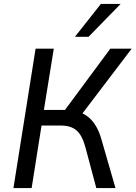

<svg xmlns="http://www.w3.org/2000/svg" viewBox="-20 -951 686 971"><path d="M48 0 160 -705H252L202 -395H321L296 -378L538 -705H646L386 -363L350 -391Q387 -386 414.5 -368Q442 -350 461.5 -319.5Q481 -289 493 -246L564 0H467L412 -206Q396 -266 367.5 -291Q339 -316 289 -316H190L140 0ZM359 -765 490 -931H590L428 -765Z"/></svg>

Font: Nunito Sans 10pt SemiCondensed Medium
Style: Italic
Weight: 500
Width: 4
Italic angle: -9°
Designer: Vernon Adams
Foundry: Vernon Adams
Version: Version 3.101;gftools[0.9.27]